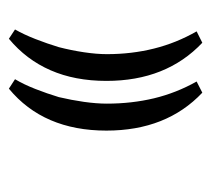

<svg xmlns="http://www.w3.org/2000/svg" viewBox="-42 -482 488 445"><g transform="rotate(90 202.5 -260.0)"><path d="M79.6 -484.4Q168 -400.9 168 -262.2Q168 -189 143.3 -132.6Q118.7 -76.2 70.3 -36.1L48.8 -50.3Q60.5 -70.8 71 -97.7Q81.5 -124.5 89.8 -151.9Q97.2 -180.7 101.6 -210Q106 -239.3 106 -263.2Q106 -320.8 93 -372.6Q80.1 -424.3 53.2 -471.2ZM195.3 -484.4Q283.2 -401.4 283.2 -262.2Q283.2 -116.2 186 -36.1L164.1 -50.3Q176.3 -70.8 186.8 -97.7Q197.3 -124.5 205.6 -151.9Q212.4 -180.7 216.6 -210Q220.7 -239.3 220.7 -263.2Q220.7 -320.8 208.3 -372.6Q195.8 -424.3 169.4 -471.2Z"/></g></svg>

Font: XB Niloofar
Style: Bold
Weight: 700
Designer: Behnam
Foundry: Irmug
Version: Version 7.201 2008